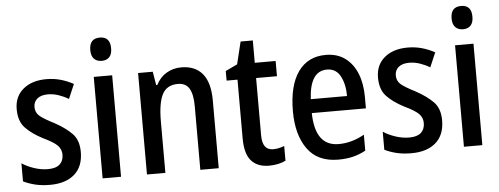

<svg xmlns="http://www.w3.org/2000/svg" viewBox="-50 -876 2648 1018"><g transform="rotate(-5 1274.5 -367.5)"><path d="M356 -150Q356 -72 309 -31Q262 10 179 10Q135 10 100 1.5Q65 -7 37 -21V-117Q64 -99 101 -86.5Q138 -74 175 -74Q217 -74 237.5 -92.5Q258 -111 258 -144Q258 -172 238.5 -192.5Q219 -213 162 -240Q104 -270 70.5 -305.5Q37 -341 37 -405Q37 -472 83.5 -511Q130 -550 207 -550Q247 -550 282.5 -540Q318 -530 351 -512L318 -435Q293 -450 265 -459.5Q237 -469 208 -469Q172 -469 152 -452.5Q132 -436 132 -408Q132 -379 152.5 -361Q173 -343 230 -314Q287 -283 321.5 -248Q356 -213 356 -150Z M509 -745Q564 -745 564 -683Q564 -652 549.5 -636.5Q535 -621 509 -621Q483 -621 468 -636.5Q453 -652 453 -683Q453 -745 509 -745ZM557 -540V0H459V-540Z M925 -550Q999 -550 1038 -503Q1077 -456 1077 -360V0H979V-339Q979 -401 960.5 -432.5Q942 -464 900 -464Q841 -464 817 -418Q793 -372 793 -274V0H695V-540H773L785 -468H791Q811 -508 846.5 -529Q882 -550 925 -550Z M1373 -75Q1402 -75 1433 -87V-9Q1416 0 1393 5Q1370 10 1344 10Q1283 10 1250 -27Q1217 -64 1217 -147V-459H1159V-510L1222 -540L1251 -659H1316V-540H1427V-459H1316V-154Q1316 -75 1373 -75Z M1694 -549Q1755 -549 1797 -518Q1839 -487 1860.5 -433Q1882 -379 1882 -308V-248H1594Q1597 -72 1722 -72Q1792 -72 1859 -110V-25Q1826 -7 1791 1.5Q1756 10 1713 10Q1603 10 1549 -65.5Q1495 -141 1495 -266Q1495 -403 1547 -476Q1599 -549 1694 -549ZM1694 -471Q1603 -471 1595 -322H1788Q1788 -385 1765 -428Q1742 -471 1694 -471Z M2279 -150Q2279 -72 2232 -31Q2185 10 2102 10Q2058 10 2023 1.5Q1988 -7 1960 -21V-117Q1987 -99 2024 -86.5Q2061 -74 2098 -74Q2140 -74 2160.5 -92.5Q2181 -111 2181 -144Q2181 -172 2161.5 -192.5Q2142 -213 2085 -240Q2027 -270 1993.5 -305.5Q1960 -341 1960 -405Q1960 -472 2006.5 -511Q2053 -550 2130 -550Q2170 -550 2205.5 -540Q2241 -530 2274 -512L2241 -435Q2216 -450 2188 -459.5Q2160 -469 2131 -469Q2095 -469 2075 -452.5Q2055 -436 2055 -408Q2055 -379 2075.5 -361Q2096 -343 2153 -314Q2210 -283 2244.5 -248Q2279 -213 2279 -150Z M2432 -745Q2487 -745 2487 -683Q2487 -652 2472.5 -636.5Q2458 -621 2432 -621Q2406 -621 2391 -636.5Q2376 -652 2376 -683Q2376 -745 2432 -745ZM2480 -540V0H2382V-540Z"/></g></svg>

Font: Noto Sans Arabic UI Cn Md
Style: Regular
Weight: 500
Width: 3
Designer: Monotype Design Team, Nadine Chahine and Nizar Qandah
Foundry: Monotype Imaging Inc.
Version: Version 2.010; ttfautohint (v1.8.4.7-5d5b)